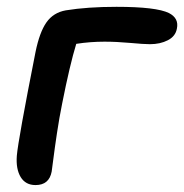

<svg xmlns="http://www.w3.org/2000/svg" viewBox="-20 -490 534 557"><path d="M83 46.9Q54.2 46.9 40 23.7Q25.9 0.5 28.8 -38.1Q32.7 -84.5 83 -338.9Q94.7 -396.5 114.7 -425Q134.8 -453.6 170.9 -460Q233.9 -470.2 317.9 -470.2Q433.6 -470.2 470.2 -452.1Q499.5 -437 493.2 -407.2Q489.3 -384.8 467 -373.3Q444.8 -361.8 415 -361.8Q397 -361.8 357.4 -365.5Q317.9 -369.1 283.2 -369.1Q241.7 -369.1 201.2 -362.8Q182.6 -302.2 160.2 -189Q151.9 -147.9 145.3 -104Q138.7 -60.1 134.8 -29.1Q130.9 2 129.9 7.8Q122.6 46.9 83 46.9Z"/></svg>

Font: Shantell Sans Bouncy
Style: Italic
Weight: 500
Italic angle: -11.31°
Designer: Stephen Nixon, Anya Danilova, Shantell Martin
Foundry: Arrow Type
Version: Version 1.006;[9816181b4]